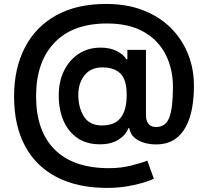

<svg xmlns="http://www.w3.org/2000/svg" viewBox="-20 -735 1039 959"><path d="M515.6 203.6Q367.7 203.6 263.7 149.9Q159.7 96.2 105 -5.9Q50.3 -107.9 50.3 -253.4Q50.3 -393.1 104 -497.1Q157.7 -601.1 260.3 -658.2Q362.8 -715.3 509.8 -715.3Q613.8 -715.3 695.3 -683.6Q776.9 -651.9 833.3 -595.5Q889.6 -539.1 919.2 -465.1Q948.7 -391.1 948.7 -306.2Q948.7 -248 939.5 -195.6Q930.2 -143.1 908.4 -102.1Q886.7 -61 850.1 -37.4Q813.5 -13.7 758.3 -13.7Q728.5 -13.7 699.7 -22Q670.9 -30.3 650.6 -48.3Q630.4 -66.4 625.5 -95.2H621.6Q608.4 -60.5 572 -37.4Q535.6 -14.2 479 -14.2Q412.6 -14.2 366.9 -45.4Q321.3 -76.7 297.4 -131.6Q273.4 -186.5 273.4 -258.3Q273.4 -328.1 300 -382.1Q326.7 -436 373.8 -466.6Q420.9 -497.1 482.4 -497.1Q529.8 -497.1 563.5 -480Q597.2 -462.9 610.8 -439H616.2V-485.8H709V-158.7Q709 -133.3 721.4 -116.9Q733.9 -100.6 759.3 -100.6Q808.1 -100.6 825.9 -148.7Q843.8 -196.8 843.8 -300.3Q843.8 -390.6 807.4 -462.4Q771 -534.2 698 -575.9Q625 -617.7 514.6 -617.7Q343.3 -617.7 251.7 -521.5Q160.2 -425.3 160.2 -254.4Q160.2 -81.1 253.2 12Q346.2 105 524.4 105Q583.5 105 636 91.8Q688.5 78.6 715.8 67.4L748.5 157.7Q712.9 174.8 648.7 189.2Q584.5 203.6 515.6 203.6ZM489.3 -108.4Q553.2 -108.4 583 -147Q612.8 -185.5 612.8 -260.7Q612.8 -336.9 581.5 -367.7Q550.3 -398.4 491.2 -398.4Q434.1 -398.4 402.6 -359.4Q371.1 -320.3 371.1 -261.2Q371.1 -197.8 399.2 -153.1Q427.2 -108.4 489.3 -108.4Z"/></svg>

Font: Inter-SemiBold
Style: Regular
Weight: 600
Designer: Rasmus Andersson
Foundry: rsms
Version: Version 4.000;git-a52131595